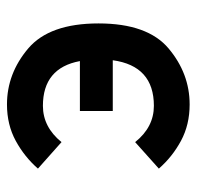

<svg xmlns="http://www.w3.org/2000/svg" viewBox="-27 -525 559 545"><g transform="rotate(-90 252.5 -252.5)"><path d="M121.6 -148.4Q164.1 -95.2 224.6 -95.2Q337.9 -95.2 354 -211.9H210V-305.2H351.6Q332 -410.2 224.6 -410.2Q164.6 -410.2 121.6 -357.4L46.4 -424.3Q79.6 -462.4 125.2 -487.3Q170.9 -512.2 228.5 -512.2Q316.4 -512.2 387.5 -451.9Q458.5 -391.6 458.5 -252.4Q458.5 -113.3 387.5 -53.5Q316.4 6.3 228.5 6.3Q170.9 6.3 125.2 -18.3Q79.6 -43 46.4 -81.1Z"/></g></svg>

Font: Alte DIN 1451 Mittelschrift
Style: Regular
Weight: 400
Designer: Peter Wiegel
Foundry: Peter Wiegel
Version: Version 1.002 September 20, 2019